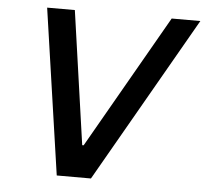

<svg xmlns="http://www.w3.org/2000/svg" viewBox="-50 -741 850 794"><g transform="rotate(5 375.0 -344.0)"><path d="M214 0 114 -688H229L308 -134H314L631 -688H750L356 0Z"/></g></svg>

Font: Saira Medium
Style: Italic
Weight: 500
Italic angle: -12°
Designer: Hector Gatti with collaboration of the Omnibus-Type team
Foundry: Omnibus-Type
Version: Version 1.100; ttfautohint (v1.8.3)